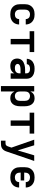

<svg xmlns="http://www.w3.org/2000/svg" viewBox="1708 -2276 783 4240"><g transform="rotate(90 2100.0 -156.5)"><path d="M298 8Q268 8 238.5 3Q209 -2 182 -14.5Q155 -27 133.5 -48Q112 -69 98 -95Q84 -121 78.5 -150.5Q73 -180 73 -210V-310Q73 -340 78.5 -369.5Q84 -399 98 -425Q112 -451 133.5 -472Q155 -493 182 -505.5Q209 -518 238.5 -523Q268 -528 298 -528Q325 -528 353 -524Q381 -520 406.5 -509Q432 -498 454 -480.5Q476 -463 491 -439Q506 -415 513.5 -388Q521 -361 521 -333Q521 -333 521 -333Q521 -333 521 -333H402Q402 -333 402 -333Q402 -333 402 -333Q402 -353 394.5 -372Q387 -391 372 -404Q357 -417 337 -422Q317 -427 298 -427Q275 -427 253.5 -419Q232 -411 217.5 -394Q203 -377 197.5 -354.5Q192 -332 192 -310V-210Q192 -188 197.5 -165.5Q203 -143 217.5 -126Q232 -109 253.5 -101Q275 -93 298 -93Q317 -93 337 -98Q357 -103 372 -116Q387 -129 394.5 -148Q402 -167 402 -187Q402 -187 402 -187Q402 -187 402 -187H521Q521 -187 521 -187Q521 -187 521 -187Q521 -159 513.5 -132Q506 -105 491 -81Q476 -57 454 -39.5Q432 -22 406.5 -11Q381 0 353 4Q325 8 298 8Z M841 0V-419H669V-520H1131V-419H959V0Z M1439 8Q1407 8 1375.5 0Q1344 -8 1320 -29Q1296 -50 1284.5 -80.5Q1273 -111 1273 -143Q1273 -171 1282 -199Q1291 -227 1310.5 -248.5Q1330 -270 1355.5 -283.5Q1381 -297 1408.5 -305Q1436 -313 1464.5 -316Q1493 -319 1522 -319H1600V-352Q1600 -370 1591.5 -386Q1583 -402 1567.5 -411.5Q1552 -421 1534 -424Q1516 -427 1498 -427Q1481 -427 1464 -424Q1447 -421 1432 -412.5Q1417 -404 1407.5 -388.5Q1398 -373 1398 -356H1279Q1279 -356 1279 -356Q1279 -356 1279 -356Q1279 -382 1287.5 -407.5Q1296 -433 1311.5 -453.5Q1327 -474 1349 -489Q1371 -504 1395.5 -513Q1420 -522 1446 -525Q1472 -528 1498 -528Q1525 -528 1551.5 -525Q1578 -522 1603.5 -513Q1629 -504 1651.5 -489Q1674 -474 1689.5 -452.5Q1705 -431 1712 -405Q1719 -379 1719 -352V0H1600V-81Q1589 -59 1571.5 -41.5Q1554 -24 1532.5 -12.5Q1511 -1 1487 3.5Q1463 8 1439 8ZM1486 -93Q1507 -93 1528 -97.5Q1549 -102 1566 -115Q1583 -128 1591.5 -148Q1600 -168 1600 -189V-218H1522Q1509 -218 1495.5 -217Q1482 -216 1469 -214Q1456 -212 1443 -208.5Q1430 -205 1418.5 -198Q1407 -191 1399.5 -179.5Q1392 -168 1392 -155Q1392 -139 1401 -125.5Q1410 -112 1424 -104.5Q1438 -97 1454 -95Q1470 -93 1486 -93Z M1881 215V-520H2000V-434Q2010 -455 2024.5 -473.5Q2039 -492 2059 -505Q2079 -518 2102 -523Q2125 -528 2149 -528Q2176 -528 2202 -521.5Q2228 -515 2249.5 -499.5Q2271 -484 2286.5 -462Q2302 -440 2311 -415Q2320 -390 2323.5 -363.5Q2327 -337 2327 -310V-210Q2327 -183 2323.5 -156.5Q2320 -130 2311 -105Q2302 -80 2286.5 -58Q2271 -36 2249.5 -20.5Q2228 -5 2202 1.5Q2176 8 2149 8Q2125 8 2102 3Q2079 -2 2059 -15Q2039 -28 2024.5 -46.5Q2010 -65 2000 -86V215ZM2101 -93Q2123 -93 2145 -101Q2167 -109 2182 -126Q2197 -143 2202.5 -165Q2208 -187 2208 -210V-310Q2208 -333 2202.5 -355Q2197 -377 2182 -394Q2167 -411 2145 -419Q2123 -427 2101 -427Q2079 -427 2058 -418.5Q2037 -410 2023.5 -393Q2010 -376 2005 -354Q2000 -332 2000 -310V-210Q2000 -188 2005 -166Q2010 -144 2023.5 -127Q2037 -110 2058 -101.5Q2079 -93 2101 -93Z M2641 0V-419H2469V-520H2931V-419H2759V0Z M3087 215V114H3139Q3154 114 3168 110.5Q3182 107 3192 97Q3202 87 3207.5 73.5Q3213 60 3218 46L3240 -18L3065 -520H3189L3302 -156L3411 -520H3535L3330 79Q3327 89 3323 99Q3319 109 3315 119Q3304 144 3286 164.5Q3268 185 3244 197Q3220 209 3193 212Q3166 215 3139 215Z M3898 8Q3868 8 3838.5 3Q3809 -2 3782 -14.5Q3755 -27 3733.5 -48Q3712 -69 3698 -95Q3684 -121 3678.5 -150.5Q3673 -180 3673 -210V-310Q3673 -340 3678.5 -369.5Q3684 -399 3698 -425Q3712 -451 3733.5 -472Q3755 -493 3782 -505.5Q3809 -518 3838.5 -523Q3868 -528 3898 -528Q3925 -528 3953 -524Q3981 -520 4006.5 -509Q4032 -498 4054 -480.5Q4076 -463 4091 -439Q4106 -415 4113.5 -388Q4121 -361 4121 -333Q4121 -333 4121 -333Q4121 -333 4121 -333H4002Q4002 -333 4002 -333Q4002 -333 4002 -333Q4002 -353 3994.5 -372Q3987 -391 3972 -404Q3957 -417 3937 -422Q3917 -427 3898 -427Q3875 -427 3853.5 -419Q3832 -411 3817.5 -394Q3803 -377 3797.5 -354.5Q3792 -332 3792 -310V-299H3966V-221H3792V-210Q3792 -188 3797.5 -165.5Q3803 -143 3817.5 -126Q3832 -109 3853.5 -101Q3875 -93 3898 -93Q3917 -93 3937 -98Q3957 -103 3972 -116Q3987 -129 3994.5 -148Q4002 -167 4002 -187Q4002 -187 4002 -187Q4002 -187 4002 -187H4121Q4121 -187 4121 -187Q4121 -187 4121 -187Q4121 -159 4113.5 -132Q4106 -105 4091 -81Q4076 -57 4054 -39.5Q4032 -22 4006.5 -11Q3981 0 3953 4Q3925 8 3898 8Z"/></g></svg>

Font: Zed Sans Extended
Style: Bold
Weight: 700
Width: 7
Designer: Belleve Invis
Foundry: Belleve Invis
Version: Version 1.0.0; ttfautohint (v1.8.4)